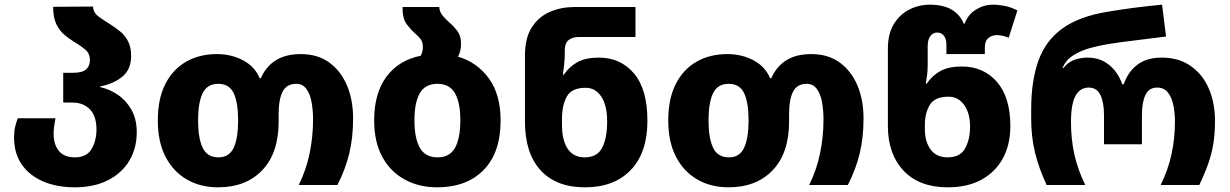

<svg xmlns="http://www.w3.org/2000/svg" viewBox="-20 -790 5254 820"><path d="M299 10Q223 10 164.5 -15Q106 -40 73 -87.5Q40 -135 40 -203Q40 -229 44.5 -248Q49 -267 56 -285H217Q214 -269 211.5 -252.5Q209 -236 209 -219Q209 -173 231.5 -145.5Q254 -118 300 -118Q350 -118 371 -153.5Q392 -189 392 -237Q392 -294 364 -323Q336 -352 289 -352H250V-479H291Q331 -479 347.5 -493.5Q364 -508 364 -533Q364 -562 343.5 -579Q323 -596 297 -611Q276 -624 255.5 -641Q235 -658 221 -686Q207 -714 207 -761L377 -762Q379 -736 399.5 -720.5Q420 -705 448 -688Q469 -675 490.5 -658Q512 -641 526 -615.5Q540 -590 540 -551Q540 -494 503 -463Q466 -432 408 -421V-418Q446 -410 482 -386Q518 -362 541 -322Q564 -282 564 -225Q564 -157 532.5 -104Q501 -51 441.5 -20.5Q382 10 299 10Z M911 10Q836 10 778 -23.5Q720 -57 687 -120.5Q654 -184 654 -276Q654 -367 685.5 -430Q717 -493 774 -526Q831 -559 906 -559Q968 -559 1018 -532.5Q1068 -506 1089 -456H1094Q1116 -506 1158 -532.5Q1200 -559 1265 -559Q1336 -559 1385.5 -523.5Q1435 -488 1461.5 -426Q1488 -364 1488 -284Q1488 -202 1471.5 -134Q1455 -66 1421 0H1256Q1288 -65 1302.5 -136Q1317 -207 1317 -279Q1317 -320 1310.5 -355Q1304 -390 1288 -411Q1272 -432 1246 -432Q1204 -432 1187 -398.5Q1170 -365 1170 -302V-270Q1170 -137 1100.5 -63.5Q1031 10 911 10ZM913 -118Q959 -118 978 -159Q997 -200 997 -276Q997 -352 978 -392Q959 -432 912 -432Q865 -432 845.5 -392Q826 -352 826 -276Q826 -200 845.5 -159Q865 -118 913 -118Z M1936 -548Q2018 -524 2068 -455Q2118 -386 2118 -276Q2118 -138 2045.5 -64Q1973 10 1847 10Q1769 10 1708 -23.5Q1647 -57 1612.5 -120.5Q1578 -184 1578 -276Q1578 -392 1630.5 -462.5Q1683 -533 1777 -552Q1781 -560 1783.5 -569.5Q1786 -579 1786 -589Q1786 -611 1776 -623.5Q1766 -636 1752 -648Q1734 -664 1716.5 -687Q1699 -710 1699 -760H1856Q1857 -740 1869.5 -724.5Q1882 -709 1900 -693Q1919 -677 1934 -656.5Q1949 -636 1949 -604Q1949 -571 1936 -548ZM1849 -118Q1901 -118 1923.5 -159Q1946 -200 1946 -276Q1946 -352 1923 -392Q1900 -432 1848 -432Q1796 -432 1773 -392Q1750 -352 1750 -276Q1750 -200 1773 -159Q1796 -118 1849 -118Z M2478 10Q2355 10 2288.5 -63Q2222 -136 2222 -271V-552Q2222 -629 2252 -674.5Q2282 -720 2330 -740Q2378 -760 2432 -760H2694V-632H2453Q2424 -632 2408 -618.5Q2392 -605 2392 -575V-556Q2392 -539 2389.5 -514.5Q2387 -490 2384 -471H2388Q2411 -505 2446 -524.5Q2481 -544 2538 -544Q2630 -544 2687.5 -476.5Q2745 -409 2745 -274Q2745 -138 2674 -64Q2603 10 2478 10ZM2477 -118Q2531 -118 2552 -159.5Q2573 -201 2573 -271Q2573 -340 2548 -377.5Q2523 -415 2481 -415Q2422 -415 2401 -378Q2380 -341 2380 -279V-259Q2380 -191 2404.5 -154.5Q2429 -118 2477 -118Z M3091 10Q3016 10 2958 -23.5Q2900 -57 2867 -120.5Q2834 -184 2834 -276Q2834 -367 2865.5 -430Q2897 -493 2954 -526Q3011 -559 3086 -559Q3148 -559 3198 -532.5Q3248 -506 3269 -456H3274Q3296 -506 3338 -532.5Q3380 -559 3445 -559Q3516 -559 3565.5 -523.5Q3615 -488 3641.5 -426Q3668 -364 3668 -284Q3668 -202 3651.5 -134Q3635 -66 3601 0H3436Q3468 -65 3482.5 -136Q3497 -207 3497 -279Q3497 -320 3490.5 -355Q3484 -390 3468 -411Q3452 -432 3426 -432Q3384 -432 3367 -398.5Q3350 -365 3350 -302V-270Q3350 -137 3280.5 -63.5Q3211 10 3091 10ZM3093 -118Q3139 -118 3158 -159Q3177 -200 3177 -276Q3177 -352 3158 -392Q3139 -432 3092 -432Q3045 -432 3025.5 -392Q3006 -352 3006 -276Q3006 -200 3025.5 -159Q3045 -118 3093 -118Z M4028 10Q3906 10 3839 -61Q3772 -132 3772 -252V-582Q3772 -646 3797.5 -687.5Q3823 -729 3864 -749.5Q3905 -770 3951 -770Q4062 -770 4096 -689H4100Q4114 -728 4148 -749Q4182 -770 4220 -770Q4245 -770 4272.5 -764.5Q4300 -759 4325 -745L4288 -629Q4275 -634 4262.5 -637Q4250 -640 4237 -640Q4216 -640 4201 -627.5Q4186 -615 4186 -586V-559H4022V-599Q4022 -623 4011.5 -637Q4001 -651 3983 -651Q3964 -651 3953 -635.5Q3942 -620 3942 -593V-514Q3942 -488 3939.5 -470Q3937 -452 3934 -433H3938Q3961 -467 3996 -486.5Q4031 -506 4088 -506Q4180 -506 4237.5 -440.5Q4295 -375 4295 -252Q4295 -172 4263 -113.5Q4231 -55 4171.5 -22.5Q4112 10 4028 10ZM4027 -118Q4081 -118 4102 -156.5Q4123 -195 4123 -249Q4123 -306 4098 -341.5Q4073 -377 4031 -377Q3972 -377 3951 -342Q3930 -307 3930 -258V-238Q3930 -185 3954.5 -151.5Q3979 -118 4027 -118Z M4450 0Q4416 -73 4400 -140Q4384 -207 4384 -282V-322Q4384 -445 4415 -531Q4446 -617 4517.5 -668.5Q4589 -720 4711 -740Q4758 -748 4817.5 -756Q4877 -764 4943 -770L4960 -634Q4891 -625 4828 -617.5Q4765 -610 4721 -603Q4681 -597 4639.5 -586Q4598 -575 4565 -554.5Q4532 -534 4518 -500H4522Q4543 -526 4570 -535Q4597 -544 4625 -544Q4678 -544 4716.5 -513Q4755 -482 4773 -430H4779Q4798 -484 4838 -514Q4878 -544 4941 -544Q5014 -544 5065 -508.5Q5116 -473 5142.5 -412Q5169 -351 5169 -274Q5169 -220 5162 -176.5Q5155 -133 5140 -90.5Q5125 -48 5102 0H4937Q4969 -65 4983.5 -132Q4998 -199 4998 -271Q4998 -308 4991 -341.5Q4984 -375 4967.5 -395.5Q4951 -416 4922 -416Q4887 -416 4872 -384.5Q4857 -353 4857 -298V-174H4695V-298Q4695 -353 4679.5 -384.5Q4664 -416 4630 -416Q4593 -416 4573.5 -381Q4554 -346 4554 -268Q4554 -196 4568.5 -130.5Q4583 -65 4615 0Z"/></svg>

Font: Noto Sans Georgian ExtraBold
Style: Regular
Weight: 800
Designer: Monotype Design Team, Akaki Razmadze
Foundry: Google LLC
Version: Version 2.005; ttfautohint (v1.8.4.7-5d5b)